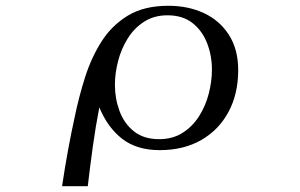

<svg xmlns="http://www.w3.org/2000/svg" viewBox="-20 -525 1040 665"><path d="M714 -284Q714 -332 697.5 -375Q681 -418 647 -445Q613 -472 560 -472Q514 -472 479.5 -450Q445 -428 422.5 -392Q400 -356 389 -313.5Q378 -271 378 -231Q378 -184 394 -140.5Q410 -97 444 -70Q478 -43 531 -43Q578 -43 612.5 -65Q647 -87 669.5 -122.5Q692 -158 703 -200.5Q714 -243 714 -284ZM805 -282Q805 -200 771.5 -137.5Q738 -75 677 -40Q616 -5 533 -5Q454 -5 403.5 -44Q353 -83 324 -153Q311 -86 301.5 -17.5Q292 51 284 120H195Q204 59 215 -1.5Q226 -62 239 -121Q253 -189 274.5 -257Q296 -325 331.5 -381Q367 -437 423 -471Q479 -505 563 -505Q632 -505 686.5 -479.5Q741 -454 773 -404Q805 -354 805 -282Z"/></svg>

Font: Kaisei HarunoUmi
Style: Regular
Weight: 400
Designer: Font-Kai, 金井和夫
Foundry: KAZUO KANAI
Version: Version 5.003